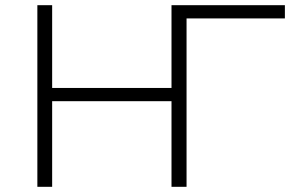

<svg xmlns="http://www.w3.org/2000/svg" viewBox="-20 -720 1129 740"><path d="M641 -381V-700H698V0H641V-330H181V0H124V-700H181V-381ZM699 0H642V-700H1078V-649H699Z"/></svg>

Font: Montserrat-Alt1 Light
Style: Regular
Weight: 300
Designer: Differentunic
Foundry: Differentunic
Version: Version 7.222